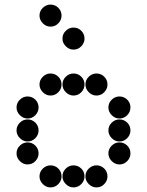

<svg xmlns="http://www.w3.org/2000/svg" viewBox="-20 -818 640 836"><path d="M152 -450Q152 -431 166.5 -416.5Q181 -402 200 -402Q220 -402 234 -416.5Q248 -431 248 -450Q248 -470 234 -484Q220 -498 200 -498Q181 -498 166.5 -484Q152 -470 152 -450ZM252 -450Q252 -431 266.5 -416.5Q281 -402 300 -402Q320 -402 334 -416.5Q348 -431 348 -450Q348 -470 334 -484Q320 -498 300 -498Q281 -498 266.5 -484Q252 -470 252 -450ZM352 -450Q352 -431 366.5 -416.5Q381 -402 400 -402Q420 -402 434 -416.5Q448 -431 448 -450Q448 -470 434 -484Q420 -498 400 -498Q381 -498 366.5 -484Q352 -470 352 -450ZM52 -350Q52 -331 66.5 -316.5Q81 -302 100 -302Q120 -302 134 -316.5Q148 -331 148 -350Q148 -370 134 -384Q120 -398 100 -398Q81 -398 66.5 -384Q52 -370 52 -350ZM452 -350Q452 -331 466.5 -316.5Q481 -302 500 -302Q520 -302 534 -316.5Q548 -331 548 -350Q548 -370 534 -384Q520 -398 500 -398Q481 -398 466.5 -384Q452 -370 452 -350ZM52 -250Q52 -231 66.5 -216.5Q81 -202 100 -202Q120 -202 134 -216.5Q148 -231 148 -250Q148 -270 134 -284Q120 -298 100 -298Q81 -298 66.5 -284Q52 -270 52 -250ZM452 -250Q452 -231 466.5 -216.5Q481 -202 500 -202Q520 -202 534 -216.5Q548 -231 548 -250Q548 -270 534 -284Q520 -298 500 -298Q481 -298 466.5 -284Q452 -270 452 -250ZM52 -150Q52 -131 66.5 -116.5Q81 -102 100 -102Q120 -102 134 -116.5Q148 -131 148 -150Q148 -170 134 -184Q120 -198 100 -198Q81 -198 66.5 -184Q52 -170 52 -150ZM452 -150Q452 -131 466.5 -116.5Q481 -102 500 -102Q520 -102 534 -116.5Q548 -131 548 -150Q548 -170 534 -184Q520 -198 500 -198Q481 -198 466.5 -184Q452 -170 452 -150ZM152 -50Q152 -31 166.5 -16.5Q181 -2 200 -2Q220 -2 234 -16.5Q248 -31 248 -50Q248 -70 234 -84Q220 -98 200 -98Q181 -98 166.5 -84Q152 -70 152 -50ZM252 -50Q252 -31 266.5 -16.5Q281 -2 300 -2Q320 -2 334 -16.5Q348 -31 348 -50Q348 -70 334 -84Q320 -98 300 -98Q281 -98 266.5 -84Q252 -70 252 -50ZM352 -50Q352 -31 366.5 -16.5Q381 -2 400 -2Q420 -2 434 -16.5Q448 -31 448 -50Q448 -70 434 -84Q420 -98 400 -98Q381 -98 366.5 -84Q352 -70 352 -50ZM152 -750Q152 -731 166.5 -716.5Q181 -702 200 -702Q220 -702 234 -716.5Q248 -731 248 -750Q248 -770 234 -784Q220 -798 200 -798Q181 -798 166.5 -784Q152 -770 152 -750ZM252 -650Q252 -631 266.5 -616.5Q281 -602 300 -602Q320 -602 334 -616.5Q348 -631 348 -650Q348 -670 334 -684Q320 -698 300 -698Q281 -698 266.5 -684Q252 -670 252 -650Z"/></svg>

Font: Matrix Sans Print
Style: Regular
Weight: 400
Designer: Brad Neil
Version: Version 1.100